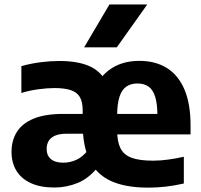

<svg xmlns="http://www.w3.org/2000/svg" viewBox="-20 -828 900 858"><path d="M642.5 10.5Q541 10.5 476.2 -19Q411.5 -48.5 380.5 -111.5Q349.5 -174.5 349.5 -274L374 -286Q374 -370.5 401.2 -430.8Q428.5 -491 479.8 -523.5Q531 -556 603 -556Q675 -556 726.2 -523.8Q777.5 -491.5 804.5 -427.5Q831.5 -363.5 831.5 -269V-227.5H475.5V-319H709L683.5 -308.5Q683.5 -363.5 673.5 -395.5Q663.5 -427.5 643.5 -441.2Q623.5 -455 594.5 -455Q565 -455 544.8 -441.2Q524.5 -427.5 514 -395.8Q503.5 -364 503.5 -310V-246Q503.5 -195.5 518.2 -165.8Q533 -136 568 -123Q603 -110 664 -110Q696 -110 731 -114.8Q766 -119.5 801.5 -127.5V-8Q758 2 719 6.2Q680 10.5 642.5 10.5ZM223 10Q160.5 10 117.8 -9.8Q75 -29.5 53.2 -65.2Q31.5 -101 31.5 -149.5Q31.5 -200 55.2 -238.2Q79 -276.5 130.2 -297.8Q181.5 -319 264 -319H379V-230.5H279.5Q246 -230.5 226 -221.8Q206 -213 197.2 -197.8Q188.5 -182.5 188.5 -162.5Q188.5 -133 207.5 -117Q226.5 -101 262.5 -101Q292.5 -101 320.8 -113.5Q349 -126 375 -159L420.5 -85Q378.5 -31.5 328 -10.8Q277.5 10 223 10ZM349.5 -274V-335Q349.5 -373 336.5 -394.8Q323.5 -416.5 295.5 -425.5Q267.5 -434.5 223 -434.5Q192 -434.5 152.2 -429.2Q112.5 -424 75.5 -412.5V-532.5Q118.5 -544.5 162 -550Q205.5 -555.5 245.5 -555.5Q326.5 -555.5 378.2 -533Q430 -510.5 454.8 -460.8Q479.5 -411 479.5 -330V-271ZM356 -616.5 469 -808H638L502 -616.5Z"/></svg>

Font: Encode Sans Condensed Thin
Style: Bold
Weight: 700
Version: Version 3.002